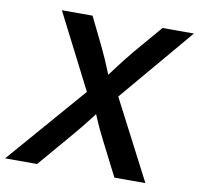

<svg xmlns="http://www.w3.org/2000/svg" viewBox="-109 -812 929 897"><g transform="rotate(10 356.0 -364.0)"><path d="M-27.8 0 335.9 -419.9 319.8 -322.8 113.3 -727.5H258.8L324.2 -593.8Q337.9 -565.4 348.9 -540.3Q359.9 -515.1 369.6 -491.2Q379.4 -467.3 389.6 -440.9H358.9Q378.4 -466.8 396.2 -491Q414.1 -515.1 433.6 -540.3Q453.1 -565.4 476.6 -593.8L590.8 -727.5H739.7L402.8 -329.1L418.5 -422.9L637.7 0H490.7L407.2 -164.1Q394.5 -189.5 384.5 -210.4Q374.5 -231.4 365.7 -252Q356.9 -272.5 347.2 -295.9H369.1Q351.6 -272.9 335.7 -252.2Q319.8 -231.4 302.7 -210.4Q285.6 -189.5 264.2 -164.1L124 0Z"/></g></svg>

Font: Inter 24pt SemiBold
Style: Italic
Weight: 600
Italic angle: -9.3988°
Designer: Rasmus Andersson
Foundry: rsms
Version: Version 4.001;git-66647c0bb